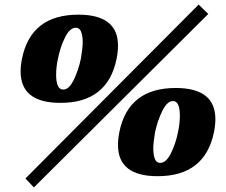

<svg xmlns="http://www.w3.org/2000/svg" viewBox="-20 -758 985 838"><path d="M91 21 847 -738 889 -697 128 60ZM70 -446Q70 -472 76 -502Q115 -694 322 -694Q495 -694 495 -559Q495 -532 489 -502Q450 -309 244 -309Q70 -309 70 -446ZM333 -502Q341 -548 341 -574Q341 -602 334 -619.5Q327 -637 311 -637Q285 -637 264 -595Q243 -553 233 -502Q225 -467 225 -432Q225 -367 256 -367Q281 -367 301.5 -408.5Q322 -450 333 -502ZM495 -125Q495 -152 501 -182Q540 -374 747 -374Q920 -374 920 -238Q920 -212 914 -182Q875 11 668 11Q495 11 495 -125ZM757 -182Q765 -219 765 -253Q765 -317 735 -317Q710 -317 689 -275Q668 -233 657 -182Q649 -136 649 -110Q649 -82 656 -64.5Q663 -47 679 -47Q705 -47 726 -89Q747 -131 757 -182Z"/></svg>

Font: Trirong Black
Style: Italic
Weight: 900
Italic angle: -12°
Designer: Katatrad Team
Foundry: CadsonDemak
Version: Version 1.001